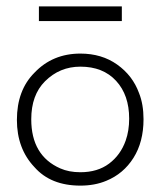

<svg xmlns="http://www.w3.org/2000/svg" viewBox="-20 -574 527 602"><path d="M362 -508H102V-554H362ZM232 -406Q299 -406 347.5 -371.5Q396 -337 416 -282Q430 -247 430 -200Q430 -129 398.5 -79Q367 -29 313 -7Q277 8 232 8Q139 8 88 -50Q33 -108 33 -198Q33 -291 88 -346Q145 -406 232 -406ZM232 -365Q167 -365 121 -319Q78 -276 78 -200Q78 -86 169 -46Q196 -34 232 -34Q286 -34 322 -61Q358 -88 374 -133Q385 -164 385 -202Q385 -276 344 -320.5Q303 -365 232 -365Z"/></svg>

Font: Bhavuka
Style: Regular
Weight: 400
Version: 2.94.0; ttfautohint (v1.2) -l 7 -r 28 -G 50 -x 13 -D deva -f